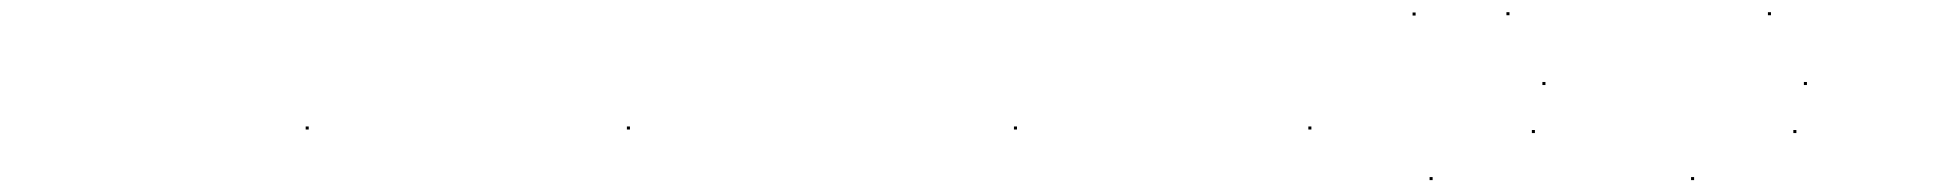

<svg xmlns="http://www.w3.org/2000/svg" viewBox="-20 -287 3198 315"><path d="M481.5 -74.5H486.5V-79.5H481.5Z M1008.5 -74.5H1013.5V-79.5H1008.5Z M1643.5 -74.5H1648.5V-79.5H1643.5Z M2126.5 -74.5H2131.5V-79.5H2126.5Z M2297.5 -261.5H2302.5V-266.5H2297.5Z M2451.5 -262H2456.5V-267H2451.5ZM2325.4 8.5H2330.4V3.5H2325.4ZM2510.5 -147.5H2515.5V-152.5H2510.5ZM2493.2 -68.7H2498.2V-73.7H2493.2Z M2880.5 -262H2885.5V-267H2880.5ZM2754.4 8.5H2759.4V3.5H2754.4ZM2939.5 -147.5H2944.5V-152.5H2939.5ZM2922.2 -68.7H2927.2V-73.7H2922.2Z"/></svg>

Font: FRB American Cursive Just Endings
Style: Italic
Weight: 400
Italic angle: -25°
Version: Version 2.0;Modular Font Editor K font №1